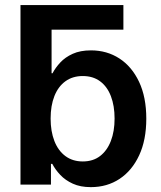

<svg xmlns="http://www.w3.org/2000/svg" viewBox="-20 -748 652 778"><path d="M127 -627.9 63 -727.5H480V-627.9ZM348.1 10.3Q305.7 10.3 275.1 -3.7Q244.6 -17.6 224.4 -39.1Q204.1 -60.5 191.9 -84H186.5V0H63V-727.5H189V-451.2H192.9Q204.6 -473.6 224.4 -494.9Q244.1 -516.1 274.7 -530Q305.2 -543.9 348.6 -543.9Q413.1 -543.9 463.6 -511.2Q514.2 -478.5 543.5 -416.5Q572.8 -354.5 572.8 -267.1Q572.8 -180.7 543.9 -118.7Q515.1 -56.6 464.6 -23.2Q414.1 10.3 348.1 10.3ZM315.4 -93.8Q356.9 -93.8 385.5 -115.7Q414.1 -137.7 429.2 -176.8Q444.3 -215.8 444.3 -267.6Q444.3 -319.3 429.4 -358.2Q414.6 -397 385.7 -418.5Q356.9 -439.9 315.4 -439.9Q274.4 -439.9 245.1 -418.7Q215.8 -397.5 200.4 -358.6Q185.1 -319.8 185.1 -267.6Q185.1 -215.8 200.4 -176.5Q215.8 -137.2 245.1 -115.5Q274.4 -93.8 315.4 -93.8Z"/></svg>

Font: Inter 20pt SemiBold
Style: Regular
Weight: 600
Version: Version 4.001;git-66647c0bb